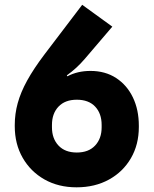

<svg xmlns="http://www.w3.org/2000/svg" viewBox="-20 -765 640 800"><path d="M299 15.5Q223.5 15.5 165.5 -17.2Q107.5 -50 74.5 -107.5Q41.5 -165 41.5 -239V-244Q41.5 -290.5 53.8 -335.2Q66 -380 93.2 -429.5Q120.5 -479 165.5 -538.5L322.5 -745L448 -654L334 -520.5Q315.5 -499 297.8 -482.8Q280 -466.5 258.5 -451L260.5 -447Q303 -469.5 357 -469.5Q418.5 -469.5 463.8 -440Q509 -410.5 533.8 -359Q558.5 -307.5 558.5 -241V-236Q558.5 -162.5 525.5 -105.8Q492.5 -49 434 -16.8Q375.5 15.5 299 15.5ZM300 -129.5Q349 -129.5 376.2 -158.5Q403.5 -187.5 403.5 -234.5V-244.5Q403.5 -292 376.5 -320.8Q349.5 -349.5 300 -349.5Q251 -349.5 223.8 -320.8Q196.5 -292 196.5 -244.5V-234.5Q196.5 -187.5 223.8 -158.5Q251 -129.5 300 -129.5Z"/></svg>

Font: Google Sans Code
Style: Regular
Weight: 400
Monospace: yes
Designer: Google Sans Code Authors
Foundry: Google LLC
Version: Version 6.000